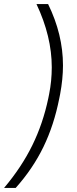

<svg xmlns="http://www.w3.org/2000/svg" viewBox="-58 -720 376 942"><path d="M179 -238 183 -258Q196 -323 196 -390Q196 -541 121 -700H178Q251 -551 251 -399Q251 -333 237 -258L233 -238Q207 -106 155 1Q103 108 19 202H-38Q48 100 100.5 -7Q153 -114 179 -238Z"/></svg>

Font: Bai Jamjuree Light
Style: Italic
Weight: 300
Italic angle: -10°
Version: Version 1.000; ttfautohint (v1.6)